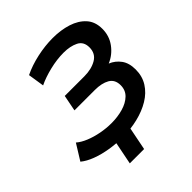

<svg xmlns="http://www.w3.org/2000/svg" viewBox="-272 -853 1148 1148"><g transform="rotate(-45 301.5 -279.0)"><path d="M239 9Q185 9 131 0Q77 -9 32 -26Q-13 -43 -42 -67L20 -167Q44 -146 82 -130.5Q120 -115 164.5 -106.5Q209 -98 253 -98Q305 -98 350.5 -111Q396 -124 424 -151Q452 -178 452 -220Q452 -268 416 -288.5Q380 -309 322 -309H150L170 -411H335Q396 -411 438 -435.5Q480 -460 480 -512Q480 -561 441.5 -580Q403 -599 348 -599Q291 -599 229.5 -584Q168 -569 123 -547L107 -650Q162 -677 230.5 -692Q299 -707 364 -707Q432 -707 488.5 -689Q545 -671 579 -633.5Q613 -596 613 -536Q613 -476 579 -430Q545 -384 493 -362Q532 -346 557 -312Q582 -278 582 -223Q582 -166 554.5 -122.5Q527 -79 479 -50Q431 -21 369 -6Q307 9 239 9ZM316 -27 281 149H160L195 -27Z"/></g></svg>

Font: Montserrat SemiBold
Style: Italic
Weight: 600
Italic angle: -11.3°
Designer: Julieta Ulanovsky
Foundry: Julieta Ulanovsky
Version: Version 9.000; ttfautohint (v1.8.4.7-5d5b)